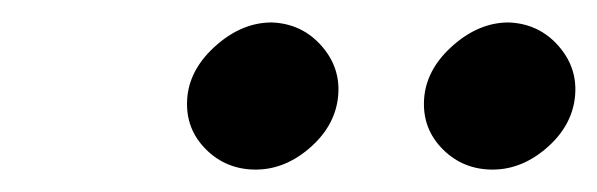

<svg xmlns="http://www.w3.org/2000/svg" viewBox="-20 -735 532 171"><path d="M358 -650Q355 -623 372.5 -604Q390 -585 416 -584Q443 -583 466 -602.5Q489 -622 492 -648Q495 -674 477.5 -694Q460 -714 433 -715Q407 -715 384 -695Q361 -675 358 -650ZM147 -650Q144 -623 161.5 -604Q179 -585 205 -584Q232 -583 255 -602.5Q278 -622 281 -648Q284 -674 266.5 -694Q249 -714 222 -715Q196 -715 173 -695Q150 -675 147 -650Z"/></svg>

Font: Jost Medium
Style: Italic
Weight: 500
Italic angle: -5°
Version: Version 3.710